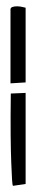

<svg xmlns="http://www.w3.org/2000/svg" viewBox="-20 -545 127 622"><path d="M14 -512Q13 -520 20.5 -522.5Q28 -525 37.5 -524.5Q47 -524 54.5 -522Q62 -520 63 -520V-278L14 -275ZM63 51 22 57Q20 54 19 36.5Q18 19 16.5 -17Q15 -53 14.5 -108.5Q14 -164 15 -242L63 -244Z"/></svg>

Font: Liu Jian Mao Cao
Style: Regular
Weight: 400
Designer: ZhongQi
Foundry: ZhongQi
Version: Version 1.001